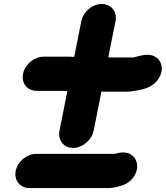

<svg xmlns="http://www.w3.org/2000/svg" viewBox="-20 -732 839 972"><path d="M128.1 220H530.1C542.8 220 555.5 218.4 567.9 215C592.9 208.3 624.2 203.5 650.4 171.8C688 126.3 677.6 75.3 646.9 52.9C619.8 33.2 586.9 39.2 560.6 47H162.6C115.6 47 68.8 86 59.4 133C50.1 179.6 80.5 220 128.1 220ZM503.5 -268H622.5C632.5 -268 642.1 -268.8 651.5 -270.4C683 -275.9 735.4 -279.6 770.9 -318.5C809.4 -360.6 805.7 -412.8 775 -438.3C738.4 -468.9 686.5 -448.6 655.9 -441H542.1C537.6 -441.3 534.3 -441.6 528.2 -441.8L565 -626C574.5 -673.6 541.8 -712 495.1 -712C448.1 -712 401.4 -673 392 -626L355.7 -444.1C349.9 -444.4 339.8 -445 332.8 -445H200.8C153.1 -445 106.2 -406.5 96.6 -358.5C87 -310.5 118.5 -272 166.3 -272H298.3C303.5 -272 310.8 -271.6 321.1 -271L281 -70C271.7 -23.4 302 17 349.6 17C396.8 17 444.6 -22.8 454 -70L493.6 -268.6C495.1 -268.5 500.8 -268 503.5 -268Z"/></svg>

Font: Smoothie
Style: BdIt
Weight: 700
Foundry: Cannot Into Space Fonts
Version: Version 0.8